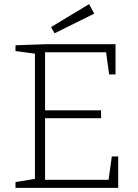

<svg xmlns="http://www.w3.org/2000/svg" viewBox="-20 -909 668 929"><path d="M521 -152H552V0H55V-28L159 -45L149 -33V-661L159 -648L55 -662V-690L198 -695H539V-549H508L492 -666L504 -656H187L198 -667V-365L187 -375H469V-337H187L198 -349V-28L187 -39H517L504 -28ZM244 -748 227 -778 411 -889 436 -843Z"/></svg>

Font: Bitter Thin Light
Style: Regular
Weight: 300
Version: Version 2.002